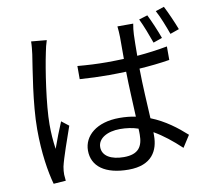

<svg xmlns="http://www.w3.org/2000/svg" viewBox="-91 -926 1182 1078"><g transform="rotate(-10 500.0 -387.5)"><path d="M422 -109C422 -158 475 -190 549 -190C585 -190 620 -185 652 -174C653 -161 653 -150 653 -140C653 -73 628 -31 544 -31C472 -31 422 -58 422 -109ZM725 -760H635C637 -742 639 -715 639 -698V-574C607 -573 576 -572 544 -572C486 -572 432 -575 375 -580V-505C434 -501 486 -499 543 -499C575 -499 607 -500 639 -501C640 -418 646 -320 649 -243C620 -249 589 -252 556 -252C425 -252 351 -185 351 -102C351 -12 424 43 558 43C693 43 731 -38 731 -120C731 -127 731 -133 731 -140C782 -111 832 -71 882 -24L925 -91C873 -138 809 -188 728 -220C724 -304 717 -404 716 -505C776 -509 834 -515 889 -524V-601C836 -591 777 -583 716 -578C716 -625 717 -672 718 -699C719 -719 721 -739 725 -760ZM231 -753 143 -761C143 -739 140 -712 137 -689C125 -607 91 -416 91 -269C91 -133 109 -24 129 48L199 43C198 32 197 17 196 8C196 -4 197 -23 200 -37C211 -86 248 -189 272 -258L231 -290C214 -250 190 -189 174 -143C167 -192 164 -234 164 -283C164 -394 194 -593 214 -686C217 -704 225 -736 231 -753ZM811 -792 762 -777C781 -738 804 -678 819 -635L870 -653C856 -693 829 -756 811 -792ZM911 -823 862 -807C883 -769 905 -711 921 -667L972 -685C957 -725 930 -786 911 -823Z"/></g></svg>

Font: Microsoft YaHei
Style: Regular
Weight: 400
Designer: Ryoko NISHIZUKA 西塚涼子 (kana, bopomofo & ideographs); Paul D. Hunt (Latin, Greek & Cyrillic); Sandoll Communications 산돌커뮤니
Foundry: Adobe
Version: Version 2.001;hotconv 1.0.111;makeotfexe 2.5.65597